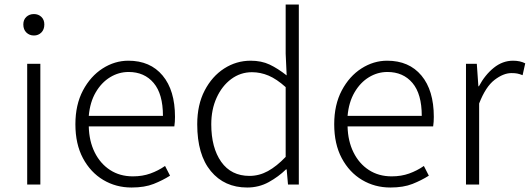

<svg xmlns="http://www.w3.org/2000/svg" viewBox="-20 -815 2340 848"><path d="M100.1 0V-533.2H158.2V0ZM129.9 -658.2Q109.9 -658.2 96.4 -671.4Q83 -684.6 83 -707Q83 -728 96.4 -740.5Q109.9 -752.9 129.9 -752.9Q149.4 -752.9 162.6 -740.5Q175.8 -728 175.8 -707Q175.8 -684.6 162.6 -671.4Q149.4 -658.2 129.9 -658.2Z M561 13.2Q492.2 13.2 436 -20.3Q379.9 -53.7 346.4 -116.2Q313 -178.7 313 -266.1Q313 -352.5 346.4 -415.5Q379.9 -478.5 433.3 -512.7Q486.8 -546.9 546.9 -546.9Q643.6 -546.9 698.2 -481.4Q752.9 -416 752.9 -298.8Q752.9 -276.4 750 -256.8H372.1Q373.5 -191.9 398.2 -142.1Q422.9 -92.3 466.1 -64.2Q509.3 -36.1 566.9 -36.1Q609.4 -36.1 644 -48.6Q678.7 -61 709 -82L731 -39.1Q698.7 -18.6 658.7 -2.7Q618.7 13.2 561 13.2ZM372.1 -303.2H699.7Q699.7 -399.9 658.7 -448.5Q617.7 -497.1 547.9 -497.1Q504.4 -497.1 466.3 -473.9Q428.2 -450.7 402.8 -407.2Q377.4 -363.8 372.1 -303.2Z M1071.8 13.2Q971.2 13.2 911.1 -59.3Q851.1 -131.8 851.1 -266.1Q851.1 -352.1 883.8 -415Q916.5 -478 970.2 -512.5Q1023.9 -546.9 1086.9 -546.9Q1134.8 -546.9 1170.9 -529.8Q1207 -512.7 1246.1 -481.9L1241.7 -578.1V-794.9H1299.8V0H1252L1246.1 -66.9H1243.2Q1210.4 -34.7 1167 -10.7Q1123.5 13.2 1071.8 13.2ZM1082 -38.1Q1124.5 -38.1 1163.3 -59.3Q1202.1 -80.6 1241.7 -122.1V-430.2Q1202.1 -465.8 1166.3 -481Q1130.4 -496.1 1092.8 -496.1Q1042 -496.1 1001.2 -465.8Q960.4 -435.5 936.8 -383.5Q913.1 -331.5 913.1 -266.1Q913.1 -162.6 957 -100.3Q1001 -38.1 1082 -38.1Z M1704.1 13.2Q1635.3 13.2 1579.1 -20.3Q1522.9 -53.7 1489.5 -116.2Q1456.1 -178.7 1456.1 -266.1Q1456.1 -352.5 1489.5 -415.5Q1522.9 -478.5 1576.4 -512.7Q1629.9 -546.9 1689.9 -546.9Q1786.6 -546.9 1841.3 -481.4Q1896 -416 1896 -298.8Q1896 -276.4 1893.1 -256.8H1515.1Q1516.6 -191.9 1541.3 -142.1Q1565.9 -92.3 1609.1 -64.2Q1652.3 -36.1 1710 -36.1Q1752.4 -36.1 1787.1 -48.6Q1821.8 -61 1852.1 -82L1874 -39.1Q1841.8 -18.6 1801.8 -2.7Q1761.7 13.2 1704.1 13.2ZM1515.1 -303.2H1842.8Q1842.8 -399.9 1801.8 -448.5Q1760.7 -497.1 1690.9 -497.1Q1647.5 -497.1 1609.4 -473.9Q1571.3 -450.7 1545.9 -407.2Q1520.5 -363.8 1515.1 -303.2Z M2038.1 0V-533.2H2085.9L2092.8 -434.1H2095.2Q2122.1 -484.4 2160.9 -515.6Q2199.7 -546.9 2246.1 -546.9Q2277.3 -546.9 2299.8 -535.2L2288.1 -482.9Q2274.4 -488.3 2264.6 -490.2Q2254.9 -492.2 2238.8 -492.2Q2203.6 -492.2 2164.3 -462.2Q2125 -432.1 2096.2 -357.9V0Z"/></svg>

Font: Source Han Sans CN Light
Style: Regular
Weight: 300
Designer: Ryoko NISHIZUKA  (kana, bopomofo & ideographs); Paul D. Hunt (Latin, Greek & Cyrillic); Sandoll Communications , Soo-you
Foundry: Adobe
Version: Version 2.000;hotconv 1.0.107;makeotfexe 2.5.65593